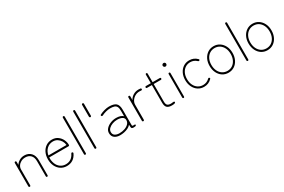

<svg xmlns="http://www.w3.org/2000/svg" viewBox="108 -1944 4648 3147"><g transform="rotate(-30 2432.0 -370.5)"><path d="M99 0Q81 0 81 -20V-458Q81 -478 99 -478Q116 -478 116 -458V-404Q139 -441 180.5 -465.5Q222 -490 274 -490Q351 -490 398 -440.5Q445 -391 445 -301V-20Q445 0 428 0Q411 0 411 -20V-301Q411 -378 373 -416Q335 -454 274 -454Q228 -454 192 -434.5Q156 -415 136 -384Q116 -353 116 -318V-20Q116 0 99 0Z M797 11Q734 11 685 -21Q636 -53 608 -109.5Q580 -166 580 -239Q580 -312 608 -368.5Q636 -425 685 -457Q734 -489 797 -489Q860 -489 905 -456.5Q950 -424 973.5 -375Q997 -326 997 -275Q997 -257 977 -257H615Q612 -191 633 -138Q654 -85 696.5 -54Q739 -23 797 -23Q908 -23 959 -129Q968 -147 984 -140Q1000 -132 991 -113Q931 11 797 11ZM619 -292H962Q958 -335 936 -371.5Q914 -408 878.5 -431Q843 -454 797 -454Q729 -454 681 -410Q633 -366 619 -292Z M1152 0Q1134 0 1134 -20V-707Q1134 -727 1152 -727Q1169 -727 1169 -707V-20Q1169 0 1152 0Z M1349 0Q1331 0 1331 -20V-707Q1331 -727 1349 -727Q1366 -727 1366 -707V-20Q1366 0 1349 0Z M1530 -491Q1523 -491 1517.5 -497Q1512 -503 1512 -510V-734Q1512 -742 1517.5 -747Q1523 -752 1530 -752Q1538 -752 1543 -747Q1548 -742 1548 -734V-510Q1548 -503 1543 -497Q1538 -491 1530 -491Z M1807 10Q1741 10 1701 -21Q1661 -52 1661 -112Q1661 -158 1694 -193.5Q1727 -229 1778.5 -249.5Q1830 -270 1885 -270Q1971 -270 2015 -229V-330Q2015 -382 2001 -408.5Q1987 -435 1957 -445Q1927 -455 1878 -455Q1842 -455 1798.5 -443.5Q1755 -432 1720 -414Q1702 -406 1694 -420Q1684 -435 1703 -444Q1741 -464 1789.5 -477Q1838 -490 1878 -490Q1967 -490 2008 -456Q2049 -422 2049 -330V-44Q2049 -28 2056.5 -24Q2064 -20 2086 -23Q2109 -26 2109 -12Q2109 4 2092 7Q2077 10 2063 10Q2039 10 2029 3.5Q2019 -3 2017 -20Q2015 -37 2015 -67Q1992 -40 1957 -23Q1922 -6 1882.5 2Q1843 10 1807 10ZM1812 -24Q1866 -24 1913 -40.5Q1960 -57 1989 -88Q2018 -119 2015 -164Q2012 -199 1977 -217.5Q1942 -236 1886 -236Q1841 -236 1797.5 -220.5Q1754 -205 1725 -177Q1696 -149 1696 -111Q1696 -66 1729 -45Q1762 -24 1812 -24Z M2248 0Q2230 0 2230 -20V-458Q2230 -478 2248 -478Q2266 -478 2266 -458V-388Q2287 -432 2333 -461Q2379 -490 2437 -490Q2462 -490 2475.5 -487.5Q2489 -485 2489 -471Q2489 -453 2468 -453Q2461 -453 2453 -454Q2445 -455 2437 -455Q2389 -455 2350.5 -433Q2312 -411 2289 -375.5Q2266 -340 2266 -299V-20Q2266 0 2248 0Z M2784 11Q2723 11 2694 -16Q2665 -43 2665 -110V-443H2576Q2556 -443 2556 -461Q2556 -478 2576 -478H2665V-637Q2665 -657 2682 -657Q2699 -657 2699 -637V-478H2832Q2852 -478 2852 -461Q2852 -443 2832 -443H2699V-110Q2699 -60 2719.5 -41.5Q2740 -23 2784 -23Q2791 -23 2798.5 -24Q2806 -25 2813 -26Q2829 -28 2840.5 -27.5Q2852 -27 2852 -12Q2852 2 2831.5 6.5Q2811 11 2784 11Z M3010 0Q2993 0 2993 -20V-458Q2993 -478 3010 -478Q3027 -478 3027 -458V-20Q3027 0 3010 0ZM3010 -594Q2997 -594 2986.5 -604Q2976 -614 2976 -628Q2976 -642 2986.5 -651.5Q2997 -661 3010 -661Q3024 -661 3033.5 -651.5Q3043 -642 3043 -628Q3043 -614 3033.5 -604Q3024 -594 3010 -594Z M3395 11Q3332 11 3283 -21Q3234 -53 3206 -109.5Q3178 -166 3178 -239Q3178 -312 3206 -368.5Q3234 -425 3283 -457Q3332 -489 3395 -489Q3480 -489 3540 -429Q3555 -415 3541 -403Q3528 -393 3514 -406Q3464 -454 3395 -454Q3342 -454 3300.5 -427Q3259 -400 3235.5 -351.5Q3212 -303 3212 -239Q3212 -175 3235.5 -126Q3259 -77 3300.5 -50Q3342 -23 3395 -23Q3464 -23 3514 -71Q3527 -86 3541 -75Q3555 -63 3540 -49Q3480 11 3395 11Z M3857 11Q3794 11 3745 -21Q3696 -53 3668 -110Q3640 -167 3640 -240Q3640 -313 3668 -369Q3696 -425 3745 -457.5Q3794 -490 3857 -490Q3920 -490 3969 -457.5Q4018 -425 4046 -369Q4074 -313 4074 -240Q4074 -167 4046 -110Q4018 -53 3969 -21Q3920 11 3857 11ZM3857 -24Q3910 -24 3951 -51Q3992 -78 4015.5 -127Q4039 -176 4039 -240Q4039 -304 4015.5 -352.5Q3992 -401 3951 -428Q3910 -455 3857 -455Q3804 -455 3762.5 -428Q3721 -401 3697.5 -352.5Q3674 -304 3674 -240Q3674 -176 3697.5 -127Q3721 -78 3762.5 -51Q3804 -24 3857 -24Z M4226 0Q4208 0 4208 -20V-707Q4208 -727 4226 -727Q4243 -727 4243 -707V-20Q4243 0 4226 0Z M4594 11Q4531 11 4482 -21Q4433 -53 4405 -110Q4377 -167 4377 -240Q4377 -313 4405 -369Q4433 -425 4482 -457.5Q4531 -490 4594 -490Q4657 -490 4706 -457.5Q4755 -425 4783 -369Q4811 -313 4811 -240Q4811 -167 4783 -110Q4755 -53 4706 -21Q4657 11 4594 11ZM4594 -24Q4647 -24 4688 -51Q4729 -78 4752.5 -127Q4776 -176 4776 -240Q4776 -304 4752.5 -352.5Q4729 -401 4688 -428Q4647 -455 4594 -455Q4541 -455 4499.5 -428Q4458 -401 4434.5 -352.5Q4411 -304 4411 -240Q4411 -176 4434.5 -127Q4458 -78 4499.5 -51Q4541 -24 4594 -24Z"/></g></svg>

Font: Zen Maru Gothic Light
Style: Regular
Weight: 300
Designer: Yoshimichi Ohira
Foundry: Positype
Version: Version 1.001